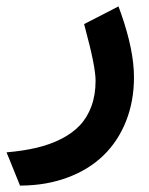

<svg xmlns="http://www.w3.org/2000/svg" viewBox="-55 -327 464 598"><path d="M2.4 238.8 -24.4 172.4 -34.7 147.5Q17.1 143.1 58.6 133.3Q100.1 123.5 135 106Q169.9 88.4 193.4 63.7Q216.8 39.1 229.7 3.9Q242.7 -31.2 242.7 -75.7Q242.7 -119.1 210.9 -236.8L207 -252L221.2 -259.3L294.4 -296.9L314 -307.1L321.8 -285.6Q362.3 -170.4 362.3 -86.4Q362.3 -11.7 337.4 50.8Q312.5 113.3 267.1 157.2Q221.7 201.2 155.8 225.8Q89.8 250.5 10.7 251H7.3Z"/></svg>

Font: Samim FD
Style: Bold-FD
Weight: 700
Foundry: DejaVu fonts team - Redesigned by Saber Rastikerdar
Version: Version 4.0.1